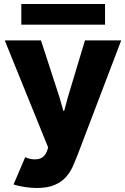

<svg xmlns="http://www.w3.org/2000/svg" viewBox="-20 -730 628 963"><path d="M164.1 212.9Q134.3 212.9 102.5 207.8Q70.8 202.6 47.9 195.3L106.4 58.6Q116.7 63.5 129.6 66.4Q142.6 69.3 154.3 69.3Q177.2 69.3 190.4 60.5Q203.6 51.8 210.2 39.3Q216.8 26.9 219.7 15.6L242.2 -64.5L227.5 24.4L3.9 -527.3H185.5L278.3 -242.2L297.9 -173.8H301.8L320.3 -242.2L406.2 -527.3H587.9L366.2 54.7Q356.9 78.6 344.5 106.2Q332 133.8 310.8 158Q289.6 182.1 254.4 197.5Q219.2 212.9 164.1 212.9ZM86.9 -606.4V-710H506.8V-606.4Z"/></svg>

Font: Reddit Sans Black
Style: Regular
Weight: 900
Version: Version 1.014